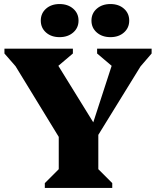

<svg xmlns="http://www.w3.org/2000/svg" viewBox="-20 -931 773 951"><path d="M202 0V-24L271 -93V-253L57 -603L2 -666V-690H341V-666L269 -605L442 -325L533 -605L461 -666V-690H731V-666L676 -602L467 -263V-93L536 -24V0ZM275 -747Q234 -747 208 -770Q182 -793 182 -829Q182 -865 208 -888Q234 -911 275 -911Q316 -911 342.5 -888Q369 -865 369 -829Q369 -793 342.5 -770Q316 -747 275 -747ZM527 -747Q486 -747 459.5 -770Q433 -793 433 -829Q433 -865 459.5 -888Q486 -911 527 -911Q568 -911 594 -888Q620 -865 620 -829Q620 -793 594 -770Q568 -747 527 -747Z"/></svg>

Font: Platypi ExtraBold
Style: Regular
Weight: 800
Designer: David Sargent
Foundry: Bolt Cutter Type
Version: Version 1.200; ttfautohint (v1.8.4.7-5d5b)